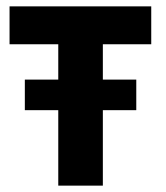

<svg xmlns="http://www.w3.org/2000/svg" viewBox="-20 -583 520 603"><path d="M10 -444V-563H455V-444ZM58 -237V-333H408V-237ZM303 -545V0H163V-545Z"/></svg>

Font: Darker Grotesque Light Black
Style: Regular
Weight: 900
Version: Version 1.000;gftools[0.9.28]